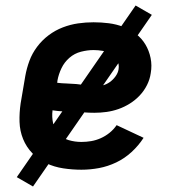

<svg xmlns="http://www.w3.org/2000/svg" viewBox="-20 -609 640 698"><path d="M276 8Q243 8 210 3Q177 -2 148.5 -15.5Q120 -29 98 -51.5Q76 -74 64 -103.5Q52 -133 51 -166Q50 -199 55 -233L72 -333Q77 -361 87 -388Q97 -415 115 -439Q133 -463 157 -481Q181 -499 208.5 -509.5Q236 -520 264 -524Q292 -528 320 -528Q348 -528 375.5 -524.5Q403 -521 428 -511.5Q453 -502 474 -486Q495 -470 508.5 -447.5Q522 -425 527.5 -398Q533 -371 528 -343Q525 -321 514.5 -300Q504 -279 488 -262Q472 -245 452 -232.5Q432 -220 410.5 -212.5Q389 -205 367 -202Q345 -199 323 -199Q304 -199 285 -200.5Q266 -202 247 -202.5Q228 -203 209 -204Q190 -205 171 -208Q168 -184 173 -161Q178 -138 193 -122Q208 -106 230 -99.5Q252 -93 276 -93Q294 -93 311.5 -96Q329 -99 346 -106.5Q363 -114 378 -126Q393 -138 404 -154L502 -108Q484 -80 458.5 -56.5Q433 -33 402.5 -18.5Q372 -4 340 2Q308 8 276 8ZM325 -295Q339 -295 353 -298.5Q367 -302 379 -310.5Q391 -319 400 -331.5Q409 -344 411 -357Q414 -375 406 -390Q398 -405 384.5 -413Q371 -421 354 -424Q337 -427 320 -427Q298 -427 274.5 -421Q251 -415 232.5 -399Q214 -383 203.5 -361Q193 -339 189 -317L188 -308Q205 -306 222.5 -305.5Q240 -305 257 -303.5Q274 -302 291 -298.5Q308 -295 325 -295ZM100 69 41 35 473 -589 532 -555Z"/></svg>

Font: Iosevka SS04 Extended
Style: Bold Italic
Weight: 700
Width: 7
Italic angle: -9°
Monospace: yes
Designer: Belleve Invis
Foundry: Belleve Invis
Version: Version 19.0.0; ttfautohint (v1.8.4)